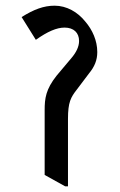

<svg xmlns="http://www.w3.org/2000/svg" viewBox="-20 -649 421 675"><path d="M209 6H219V-231C219 -290 229 -307 250 -334L293 -391C312 -414 322 -437 322 -466C322 -506 305 -544 280 -573C253 -607 214 -629 172 -629C134 -629 99 -616 56 -589L106 -509C147 -538 179 -552 207 -552C239 -552 258 -534 258 -505C258 -485 248 -465 232 -446L179 -383C141 -335 137 -303 137 -262V-34Z"/></svg>

Font: Noto Serif Devanagari ExtraCondensed Medium
Style: Regular
Weight: 500
Width: 2
Designer: Universal Thirst, Indian Type Foundry and the Monotype Design Team
Foundry: Monotype Imaging Inc.
Version: Version 2.004